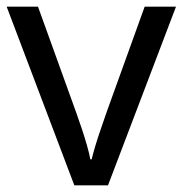

<svg xmlns="http://www.w3.org/2000/svg" viewBox="-20 -556 548 576"><path d="M203 0 0 -536H94L208 -220Q216 -198 225 -171Q234 -144 241 -119.5Q248 -95 251 -78H255Q259 -95 266.5 -120Q274 -145 283.5 -172Q293 -199 300 -220L414 -536H508L304 0Z"/></svg>

Font: Noto Sans Phoenician
Style: Regular
Weight: 400
Designer: Monotype Design Team
Foundry: Monotype Imaging Inc.
Version: Version 2.001; ttfautohint (v1.8.4.7-5d5b)